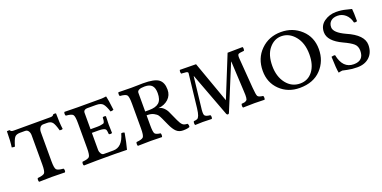

<svg xmlns="http://www.w3.org/2000/svg" viewBox="-16 -1012 3105 1561"><g transform="rotate(-20 1536.0 -232.0)"><path d="M289.1 -122.1Q289.1 -62 301 -48.1Q313 -34.2 360.8 -30.8Q365.7 -25.9 366 -13.9Q366.2 -2 360.8 2Q274.9 0 250 0Q222.2 0 138.2 2Q134.3 -2 134 -13.9Q133.8 -25.9 138.2 -30.8Q186 -34.7 198 -48.3Q210 -62 210 -122.1V-375Q210 -395 200.4 -410.4Q190.9 -425.8 170.9 -425.8H127.9Q94.7 -425.8 80.8 -408Q66.9 -390.1 50.8 -334Q36.6 -333 23.9 -336.9Q31.7 -383.8 32.2 -474.1Q47.4 -476.1 57.1 -474.1Q62 -460 84 -460H404.8Q426.8 -460 432.1 -474.1Q446.3 -478 457 -474.1Q457 -392.1 464.8 -336.9Q455.1 -331.1 438 -334Q422.9 -389.2 408.4 -407.5Q394 -425.8 361.8 -425.8H329.1Q310.1 -425.8 299.6 -409.9Q289.1 -394 289.1 -374Z M733.9 -225.1H676.8V-75.2Q676.8 -60.1 686.3 -45.4Q695.8 -30.8 709 -30.8H792Q870.1 -30.8 899.9 -140.1Q914.1 -144 927.7 -136.2Q913.6 -54.2 897.9 2Q832 0 792 0H637.7Q567.9 1 525.9 2Q521 -2 521 -13.9Q521 -25.9 525.9 -30.8Q573.7 -34.7 585.7 -48.3Q597.7 -62 597.7 -122.1V-337.9Q597.7 -397.9 585.7 -411.9Q573.7 -425.8 525.9 -429.2Q521 -434.1 521 -446Q521 -458 525.9 -461.9L636.7 -460H843.8Q856.9 -460 884.8 -463.9Q887.7 -463.9 887.7 -460.9Q894.5 -437 905.8 -341.8Q892.6 -335.9 878.9 -336.9Q862.8 -386.7 845.7 -406.7Q828.6 -426.8 785.6 -426.8H709Q694.8 -426.8 685.8 -419.4Q676.8 -412.1 676.8 -398.9V-256.8H733.9Q755.9 -256.8 767.8 -259.5Q779.8 -262.2 787.4 -263.7Q794.9 -265.1 797.9 -275.1Q800.8 -285.2 801.3 -289.6Q801.8 -293.9 802.7 -313Q806.6 -316.9 816.7 -316.9Q826.7 -316.9 830.6 -313Q828.6 -263.2 828.6 -242.2Q828.6 -227.1 830.6 -168.9Q826.7 -165 816.7 -165Q806.6 -165 802.7 -168.9Q800.8 -203.1 793.9 -211.4Q781.2 -225.1 733.9 -225.1Z M1290.5 -346.2Q1290.5 -391.1 1271 -412.1Q1251.5 -433.1 1208.5 -433.1Q1143.6 -433.1 1143.6 -401.9V-240.2H1177.7Q1235.8 -240.2 1263.2 -264.6Q1290.5 -289.1 1290.5 -346.2ZM1143.6 -122.1Q1143.6 -62 1153.1 -48.6Q1162.6 -35.2 1200.7 -30.8Q1204.6 -25.9 1204.6 -13.9Q1204.6 -2 1200.7 2Q1114.7 0 1104.5 0Q1076.7 0 992.7 2Q988.8 -2 988.8 -13.9Q988.8 -25.9 992.7 -30.8Q1040.5 -34.7 1052.5 -48.3Q1064.5 -62 1064.5 -122.1V-337.9Q1064.5 -397.9 1052.5 -411.9Q1040.5 -425.8 992.7 -429.2Q988.8 -434.1 988.8 -446Q988.8 -458 992.7 -461.9Q1078.6 -460 1103.5 -460Q1124.5 -460 1159.2 -460.9Q1193.8 -461.9 1204.6 -461.9Q1302.7 -461.9 1339.1 -435.1Q1375.5 -408.2 1375.5 -346.2Q1375.5 -296.4 1341.6 -265.1Q1307.6 -233.9 1255.9 -229V-228Q1278.8 -226.1 1298.8 -206.1Q1318.8 -186 1328.6 -161.1L1362.8 -85.9Q1377.9 -52.7 1391.8 -40.8Q1405.8 -28.8 1432.6 -28.8Q1442.4 -16.6 1438.5 1Q1421.4 9.8 1380.9 9.8Q1346.7 9.8 1324.2 -11.2Q1301.8 -32.2 1280.8 -79.1L1253.4 -139.2Q1244.6 -158.2 1236.1 -170.7Q1227.5 -183.1 1205.1 -195.1Q1182.6 -207 1151.9 -207H1143.6Z M1938.5 -381.8 1779.3 3.9Q1776.4 11.7 1768.6 12.2Q1759.8 12.2 1756.3 3.9L1614.3 -375H1612.3L1583.5 -121.1Q1575.7 -65.9 1583 -50Q1590.3 -34.2 1631.3 -30.8Q1636.2 -25.9 1636.2 -13.9Q1636.2 -2 1631.3 2Q1591.3 0 1554.7 0Q1538.6 0 1488.3 2Q1484.4 -2 1484.4 -13.9Q1484.4 -25.9 1488.3 -30.8Q1510.3 -32.7 1519.5 -37.4Q1528.8 -42 1536.4 -61Q1543.9 -80.1 1548.8 -121.1L1581.5 -410.2Q1581.5 -413.1 1581.5 -415.5Q1581.5 -418 1580.1 -419.4Q1578.6 -420.9 1576.4 -422.4Q1574.2 -423.8 1571.3 -424.8Q1568.4 -425.8 1565.4 -426.3Q1562.5 -426.8 1557.4 -426.8Q1552.2 -426.8 1547.9 -427.5Q1543.5 -428.2 1536.9 -428.7Q1530.3 -429.2 1524.4 -429.2Q1520.5 -434.1 1520.5 -446Q1520.5 -458 1524.4 -461.9L1663.6 -460L1791.5 -102.1L1936.5 -460L2066.4 -461.9Q2070.3 -458 2070.3 -446Q2070.3 -434.1 2066.4 -429.2Q2026.4 -426.3 2017.3 -420.2Q2008.3 -414.1 2010.3 -384.8L2030.3 -123Q2035.2 -60.5 2042.7 -48.1Q2050.3 -35.6 2088.4 -30.8Q2092.3 -25.9 2092.3 -13.9Q2092.3 -2 2088.4 2Q2020.5 0 2002.4 0Q1980.5 0 1902.3 2Q1898.4 -2 1898.4 -13.9Q1898.4 -25.9 1902.3 -30.8Q1918 -32.2 1925.5 -33.4Q1933.1 -34.7 1940.4 -39.3Q1947.8 -43.9 1950 -47.6Q1952.1 -51.3 1953.9 -64Q1955.6 -76.7 1955.1 -87.4Q1954.6 -98.1 1953.6 -123L1940.4 -381.8Z M2391.1 -437Q2330.1 -437 2285.6 -383.5Q2241.2 -330.1 2241.2 -233.9Q2241.2 -142.1 2287.6 -82.5Q2334 -22.9 2407.2 -22.9Q2475.1 -22.9 2516.1 -76.4Q2557.1 -129.9 2557.1 -221.2Q2557.1 -318.4 2508.5 -377.7Q2460 -437 2391.1 -437ZM2644 -234.9Q2644 -131.8 2577.1 -61Q2510.3 9.8 2392.1 9.8Q2290 9.8 2222.2 -55.7Q2154.3 -121.1 2154.3 -222.2Q2154.3 -331.1 2224.9 -400.6Q2295.4 -470.2 2400.4 -470.2Q2501.5 -470.2 2572.8 -404.5Q2644 -338.9 2644 -234.9Z M3009.3 -448.2Q3013.2 -421.4 3013.2 -341.8Q3001 -335 2986.3 -339.8Q2975.1 -386.7 2945.6 -411.9Q2916 -437 2878.2 -437Q2840.3 -437 2819.3 -418Q2798.3 -398.9 2798.3 -366.2Q2798.3 -319.3 2895 -274.9Q3034.2 -214.8 3034.2 -128.9Q3034.2 -64 2994.6 -25.9Q2955.1 12.2 2888.2 12.2Q2842.3 12.2 2803.7 3.7Q2765.1 -4.9 2763.2 -4.9Q2756.3 -4.9 2745.8 -2.4Q2735.4 0 2730 1Q2722.2 -33.2 2719.2 -140.1Q2740.2 -146 2751 -142.1Q2774.9 -21 2870.1 -21Q2956.1 -21 2956.1 -106.9Q2956.1 -146 2931.2 -168Q2906.2 -189.9 2848.1 -216.8Q2729 -272 2729 -348.1Q2729 -406.2 2774.2 -438.2Q2819.3 -470.2 2877 -470.2Q2923.8 -470.2 2964.1 -459.2Q3004.4 -448.2 3009.3 -448.2Z"/></g></svg>

Font: Linux Libertine Capitals
Style: Small Caps
Weight: 400
Designer: Philipp H. Poll
Foundry: Philipp H. Poll
Version: Version 5.1.3